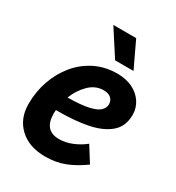

<svg xmlns="http://www.w3.org/2000/svg" viewBox="-178 -845 888 967"><g transform="rotate(30 266.0 -362.0)"><path d="M26 -178Q26 -249 48.5 -313Q71 -377 112 -426.5Q153 -476 210.5 -504.5Q268 -533 339 -533Q389 -533 427 -514.5Q465 -496 486.5 -463.5Q508 -431 508 -391Q508 -324 464 -286.5Q420 -249 345.5 -234Q271 -219 177 -219Q170 -219 161 -219Q160 -209 160 -199Q160 -100 247 -100Q284 -100 322 -115.5Q360 -131 391 -156L447 -67Q393 -28 342.5 -8.5Q292 11 230 11Q137 11 81.5 -40.5Q26 -92 26 -178ZM321 -426Q273 -426 236.5 -390Q200 -354 180 -303Q262 -304 304.5 -314.5Q347 -325 362.5 -341.5Q378 -358 378 -377Q378 -400 362.5 -413Q347 -426 321 -426ZM197 -735H330L401 -585H294Z"/></g></svg>

Font: Radio Canada SemiBold
Style: Italic
Weight: 600
Italic angle: -12°
Designer: Charles Daoud, Etienne Aubert Bonn, Alexandre Saumier Demers, Jacques Le Bailly
Foundry: Radio-Canada
Version: Version 2.104; ttfautohint (v1.8.4.7-5d5b);gftools[0.9.28.de